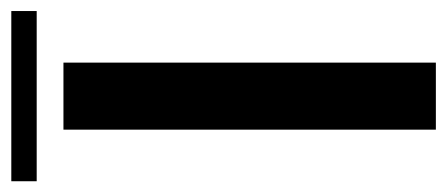

<svg xmlns="http://www.w3.org/2000/svg" viewBox="-275 -559 810 348"><g transform="rotate(-90 130.0 -385.0)"><path d="M69 0H190.5V-675H69ZM-24.5 -723.5H284V-769.5H-24.5Z"/></g></svg>

Font: Anybody Thin Medium
Style: Regular
Weight: 500
Version: Version 1.113;gftools[0.9.25]